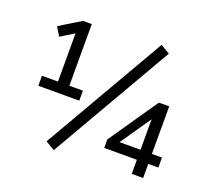

<svg xmlns="http://www.w3.org/2000/svg" viewBox="-128 -885 1148 1065"><g transform="rotate(20 446.5 -352.0)"><path d="M86.7 -282V-341.1H181.4V-644.6H211.7L102.3 -577.1L71.4 -628.3L196.7 -705H248.5V-341.1H328.5V-282ZM289.4 24.3 235.3 -8.3 652.1 -729.3 706.1 -696.7ZM740.9 0V-83.2H548.2V-133.1L747.4 -423H808.1V-142.3H867.6V-83.2H808.1V0ZM740.9 -142.3V-345.9H757L605.1 -124.9V-142.3Z"/></g></svg>

Font: Nunito Sans 12pt ExtraLight
Style: Regular
Weight: 200
Designer: Vernon Adams
Foundry: Vernon Adams
Version: Version 3.101;gftools[0.9.27]